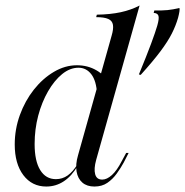

<svg xmlns="http://www.w3.org/2000/svg" viewBox="-20 -661 667 692"><path d="M487.1 -391.1 480.6 -392.7Q508.9 -461.3 524.6 -503.6Q540.3 -546 546.8 -568.5Q554 -593.5 551.2 -603.6Q548.4 -613.7 533.9 -614.5L536.3 -623.4Q562.9 -622.6 583.5 -624.6Q604 -626.6 626.6 -632.3Q628.2 -629 626.6 -619Q625 -608.9 621.8 -596.8Q613.7 -568.5 599.2 -539.9Q584.7 -511.3 558.1 -475.8Q531.5 -440.3 487.1 -391.1ZM320.2 11.3Q293.5 11.3 277 -2.8Q260.5 -16.9 256 -42.7Q251.6 -68.5 261.3 -101.6L382.3 -532.3Q389.5 -556.5 387.1 -571.4Q384.7 -586.3 370.2 -592.7Q355.6 -599.2 326.6 -599.2L329 -608.1Q377.4 -608.9 414.9 -616.9Q452.4 -625 483.1 -641.1L326.6 -84.7Q317.7 -52.4 323 -33.1Q328.2 -13.7 348.4 -13.7Q365.3 -13.7 383.5 -30.2Q401.6 -46.8 418.5 -79.8L434.7 -109.7H443.5L425.8 -75Q415.3 -55.6 400.8 -35.5Q386.3 -15.3 366.9 -2Q347.6 11.3 320.2 11.3ZM146.8 11.3Q95.2 11.3 64.1 -29.8Q33.1 -71 33.1 -140.3Q33.1 -195.2 51.6 -246.4Q70.2 -297.6 102 -337.9Q133.9 -378.2 174.2 -402Q214.5 -425.8 257.3 -425.8Q296 -425.8 327.4 -407.7Q358.9 -389.5 379 -356.5L329.8 -321.8Q327.4 -369.4 309.3 -393.1Q291.1 -416.9 262.9 -416.9Q232.3 -416.9 204 -394Q175.8 -371 153.2 -331.9Q130.6 -292.7 117.7 -244Q104.8 -195.2 104.8 -141.9Q104.8 -80.6 125 -48Q145.2 -15.3 181.5 -15.3Q204.8 -15.3 223.8 -28.6Q242.7 -41.9 259.7 -69.4V-62.9Q238.7 -26.6 210.1 -7.7Q181.5 11.3 146.8 11.3Z"/></svg>

Font: Playfair 144pt Light
Style: Italic
Weight: 300
Italic angle: -15.6°
Designer: Claus Eggers Sørensen
Foundry: Claus Eggers Sørensen
Version: Version 2.001;gftools[0.9.30]